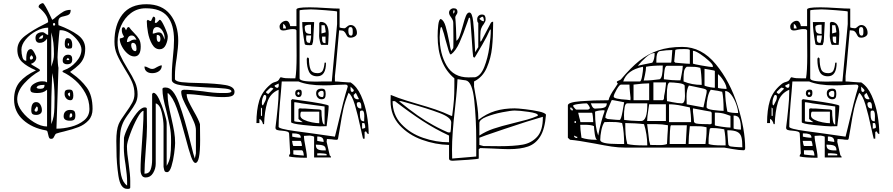

<svg xmlns="http://www.w3.org/2000/svg" viewBox="-20 -1014 5714 1228"><path d="M91 -696Q91 -747 140 -784.5Q189 -822 258 -856Q264 -859 276 -865Q288 -871 288 -873Q288 -917 228 -967Q227 -968 227 -970Q227 -981 237.5 -987.5Q248 -994 254 -994Q259 -994 272.5 -970Q286 -946 298 -920.5Q310 -895 314 -887Q324 -892 341 -908Q367 -929 386 -940Q405 -951 432 -951Q432 -930 422.5 -922.5Q413 -915 393 -911Q373 -908 363 -900.5Q353 -893 353 -870L354 -853Q430 -825 477.5 -790.5Q525 -756 525 -703Q525 -668 515 -644Q505 -620 485.5 -600.5Q466 -581 428 -554Q431 -551 445 -541Q498 -504 535 -454Q572 -404 572 -317Q572 -272 546 -244Q520 -216 483 -201.5Q446 -187 389 -173Q358 -166 341 -160Q334 -158 328 -144Q324 -135 320 -130.5Q316 -126 308 -126Q298 -126 294.5 -132.5Q291 -139 288 -154Q286 -166 283.5 -172.5Q281 -179 274 -180Q186 -195 128 -247Q70 -299 70 -378Q70 -447 106 -489.5Q142 -532 210 -564Q152 -589 121.5 -617.5Q91 -646 91 -696ZM319 -858Q319 -850 326 -850Q329 -850 331 -852.5Q333 -855 333 -858Q333 -861 331 -864Q329 -867 326 -867Q319 -867 319 -858ZM90 -378Q90 -341 121 -300.5Q152 -260 197 -232.5Q242 -205 281 -205V-440Q267 -428 252 -423.5Q237 -419 217 -419Q198 -419 186 -423Q174 -427 174 -443Q174 -465 199.5 -479.5Q225 -494 248 -494Q260 -494 266 -493Q272 -492 281 -487V-767Q263 -740 234 -740Q207 -740 207 -772Q207 -790 219.5 -799Q232 -808 251 -808Q261 -808 270.5 -799.5Q280 -791 288 -791V-837Q252 -837 211.5 -815.5Q171 -794 144 -761Q117 -728 117 -697Q117 -670 123.5 -647.5Q130 -625 148 -625V-637Q148 -700 178 -700Q187 -700 199.5 -677.5Q212 -655 212 -645Q212 -631 201.5 -620Q191 -609 178 -606Q179 -601 209 -585L232 -571Q235 -568 235 -564Q235 -561 234 -560Q181 -531 135.5 -481Q90 -431 90 -378ZM552 -317Q552 -371 526 -418.5Q500 -466 461.5 -500Q423 -534 382 -553Q380 -555 380 -558Q380 -562 391 -566Q431 -579 466 -617.5Q501 -656 501 -697Q501 -721 480 -750.5Q459 -780 428 -800.5Q397 -821 368 -821Q363 -821 361 -820Q357 -786 352.5 -725Q348 -664 348 -647Q348 -633 350 -610Q352 -587 354 -580L341 -191Q386 -191 434.5 -203.5Q483 -216 517.5 -244Q552 -272 552 -317ZM325 -669Q325 -709 321.5 -739.5Q318 -770 308 -807V-587Q318 -617 321.5 -632Q325 -647 325 -669ZM228 -767Q231 -766 238 -766Q249 -766 252.5 -771Q256 -776 256 -789Q242 -789 228 -767ZM411 -770Q442 -770 442 -726Q442 -711 438.5 -707Q435 -703 420 -703Q406 -703 400 -710Q394 -717 394 -732Q394 -770 411 -770ZM414 -723H421V-737H414ZM415 -664Q430 -664 436 -656.5Q442 -649 442 -634Q442 -617 434 -610Q426 -603 408 -603Q396 -603 388.5 -609Q381 -615 381 -627Q381 -644 390.5 -654Q400 -664 415 -664ZM178 -632Q181 -633 186 -636Q191 -639 191 -642V-646Q190 -651 186.5 -655.5Q183 -660 181 -660Q179 -660 176 -655.5Q173 -651 171 -646V-642Q171 -639 173.5 -635.5Q176 -632 178 -632ZM406 -630H423Q423 -639 414 -643Q406 -638 406 -630ZM307 -277 308 -220Q319 -247 323 -270Q327 -293 328 -326L329 -389Q329 -477 314 -547Q307 -380 307 -277ZM238 -446Q252 -446 258.5 -451.5Q265 -457 265 -471H258Q218 -471 214 -453Q219 -448 225.5 -447Q232 -446 238 -446ZM420 -441H425Q440 -441 444.5 -431Q449 -421 449 -403Q449 -373 431 -373Q414 -373 403.5 -385Q393 -397 393 -413Q393 -431 400 -436Q407 -441 420 -441ZM428 -397V-422Q424 -422 419 -419Q414 -416 414 -413Q414 -409 418.5 -403Q423 -397 428 -397ZM211 -361Q229 -361 238.5 -344.5Q248 -328 248 -309Q248 -294 237.5 -286.5Q227 -279 212 -279Q194 -279 187 -285.5Q180 -292 180 -309Q180 -361 211 -361ZM211 -300Q222 -300 222 -316V-320Q222 -332 214 -333Q213 -330 207 -321.5Q201 -313 201 -310Q201 -300 211 -300ZM428 -311Q448 -311 455 -303.5Q462 -296 462 -275Q462 -256 454.5 -249Q447 -242 427 -242Q387 -242 387 -270Q387 -290 398 -300.5Q409 -311 428 -311ZM425 -268V-262Q442 -262 442 -277Q442 -282 440.5 -285Q439 -288 434 -290Q425 -288 425 -268Z M724 -112Q724 -184 739 -220Q750 -246 783 -291Q812 -331 826 -357.5Q840 -384 840 -413Q840 -454 824.5 -489.5Q809 -525 777 -575Q744 -629 728 -666Q712 -703 712 -747Q712 -856 763 -921.5Q814 -987 916 -987Q1016 -987 1068 -922Q1120 -857 1120 -753Q1120 -715 1110 -643Q1099 -577 1099 -533V-507Q1104 -493 1142.5 -488.5Q1181 -484 1254 -483Q1364 -480 1422 -470Q1480 -460 1480 -427Q1480 -406 1461.5 -399.5Q1443 -393 1414 -393H1402Q1370 -393 1333.5 -397Q1297 -401 1289 -402Q1213 -412 1174 -412Q1174 -392 1185 -368Q1196 -344 1219 -303Q1251 -248 1259 -220L1260 -118Q1260 28 1230 28Q1216 28 1202 -12Q1188 -52 1166 -136Q1135 -254 1110.5 -323Q1086 -392 1053 -420Q1052 -418 1052 -413Q1052 -379 1058 -345Q1064 -311 1076 -260Q1088 -207 1094 -171.5Q1100 -136 1100 -99Q1100 -79 1094 -33Q1088 13 1076.5 50Q1065 87 1049 87Q1036 87 1032.5 79.5Q1029 72 1026 53V-207Q1026 -245 1014.5 -295Q1003 -345 976 -353V33Q976 65 959 93Q942 121 912 121Q894 121 886.5 107Q879 93 879 74Q879 10 889 -116Q890 -132 894 -192.5Q898 -253 898 -305Q883 -305 858 -259Q833 -213 812.5 -157Q792 -101 792 -78Q792 -35 803 33Q813 105 813 143V185Q813 194 799 194H793Q750 194 737.5 111.5Q725 29 725 -53V-57ZM745 2Q745 62 755 107.5Q765 153 793 173V147Q793 110 783 40Q772 -26 772 -70L773 -133Q778 -159 801.5 -206.5Q825 -254 854 -290.5Q883 -327 906 -327Q918 -327 919 -320L920 -203Q920 -153 912 -53Q904 47 904 97Q934 97 943.5 70.5Q953 44 953 7V-413Q953 -414 959 -420H963Q978 -420 997 -381Q1016 -342 1031 -293.5Q1046 -245 1046 -227V47Q1064 17 1069 -16Q1074 -49 1074 -100V-123Q1074 -165 1066.5 -203.5Q1059 -242 1044 -305Q1031 -353 1025 -384.5Q1019 -416 1019 -444Q1019 -454 1034 -454H1041Q1088 -454 1125 -353.5Q1162 -253 1200 -96Q1220 -14 1226 0L1233 -33V-181Q1233 -204 1221 -233Q1209 -262 1185 -308Q1161 -353 1150 -379.5Q1139 -406 1139 -427Q1139 -440 1159 -440Q1198 -440 1278 -430Q1349 -419 1396 -419H1419Q1460 -419 1460 -430Q1460 -443 1421 -447.5Q1382 -452 1302 -455Q1195 -460 1139 -468.5Q1083 -477 1079 -500V-540Q1079 -570 1082 -604Q1085 -638 1086 -649Q1093 -712 1093 -758Q1093 -858 1050.5 -909.5Q1008 -961 912 -961Q858 -961 817 -930Q776 -899 754 -848.5Q732 -798 732 -743Q732 -700 748 -663.5Q764 -627 796 -575Q828 -524 844 -488Q860 -452 860 -410Q860 -379 847 -354Q834 -329 808 -294Q777 -253 766 -227Q753 -197 749.5 -165Q746 -133 746 -89V-64ZM926 -887 939 -880H946L959 -907H962Q973 -907 973 -892Q973 -886 971.5 -878.5Q970 -871 970 -869L978 -867Q980 -867 989 -875.5Q998 -884 999 -887H1003Q1012 -887 1032.5 -842Q1053 -797 1053 -781Q1053 -753 1040 -726Q1027 -699 1001 -699Q971 -699 952.5 -731.5Q934 -764 926.5 -805.5Q919 -847 919 -877V-880Q920 -883 922.5 -885Q925 -887 926 -887ZM773 -780Q765 -793 762 -802Q759 -811 759 -823Q759 -840 769 -840Q775 -840 778.5 -834.5Q782 -829 786 -820Q790 -830 793.5 -835.5Q797 -841 803 -841Q806 -841 806 -840Q818 -823 837 -804Q859 -782 869.5 -764Q880 -746 880 -716Q880 -653 839 -653Q817 -653 795.5 -671.5Q774 -690 760 -716.5Q746 -743 746 -764V-767Q749 -769 759.5 -771Q770 -773 773 -780ZM1033 -760V-773Q1033 -795 1018.5 -818Q1004 -841 984 -841Q957 -841 957 -799Q964 -799 975 -803Q986 -807 994 -807Q1010 -807 1017.5 -795.5Q1025 -784 1033 -760ZM982 -775Q982 -746 996 -746Q1006 -746 1006 -767Q1006 -791 983 -791ZM792 -745Q801 -745 807 -748Q813 -751 814 -752Q827 -761 842 -761L853 -760Q852 -762 847 -770.5Q842 -779 836 -783Q830 -787 822 -787Q807 -787 799.5 -774Q792 -761 792 -745ZM846 -687Q853 -687 853 -702Q853 -740 829 -740Q819 -740 819 -724Q819 -711 826.5 -699Q834 -687 846 -687ZM928 -581Q942 -573 952 -573Q961 -573 969 -576.5Q977 -580 984 -585Q987 -586 996 -591Q1005 -596 1015 -596Q1015 -572 997 -559Q979 -546 953 -546Q931 -546 917.5 -557Q904 -568 904 -589Q914 -589 928 -581Z M1836 -33 1829 -160Q1828 -169 1817 -172.5Q1806 -176 1785 -178Q1764 -179 1753 -182.5Q1742 -186 1742 -196V-200Q1746 -237 1749 -258Q1750 -270 1756 -325.5Q1762 -381 1762 -430V-440Q1707 -417 1689.5 -359.5Q1672 -302 1669 -220H1662Q1661 -228 1654.5 -239.5Q1648 -251 1639 -253V-227H1620Q1620 -311 1638 -370Q1656 -429 1709 -473Q1723 -486 1741 -490Q1751 -493 1757 -497Q1763 -501 1769 -513Q1771 -518 1776 -520Q1794 -515 1807 -514Q1820 -513 1842 -513H1869Q1877 -558 1877 -657L1876 -820L1869 -827L1850 -828Q1839 -828 1821 -824Q1804 -819 1791 -819Q1768 -819 1768 -844Q1768 -858 1781.5 -869.5Q1795 -881 1810 -881Q1821 -881 1828 -870Q1835 -859 1836 -847H1876V-953Q1876 -967 1955 -967H1967Q1999 -967 2061 -963Q2121 -959 2152 -959V-840Q2152 -837 2164.5 -835Q2177 -833 2183 -833Q2188 -833 2199.5 -843.5Q2211 -854 2223 -854Q2241 -854 2252 -839Q2263 -824 2263 -803Q2263 -789 2250 -781Q2237 -773 2222 -773Q2210 -773 2204.5 -778Q2199 -783 2194 -794Q2188 -807 2180 -813.5Q2172 -820 2152 -820H2149Q2141 -736 2136 -674Q2133 -640 2129.5 -599.5Q2126 -559 2122 -527V-493Q2138 -493 2166 -490L2209 -487H2222Q2263 -461 2289 -403Q2315 -345 2326.5 -279Q2338 -213 2338 -157Q2330 -157 2326 -165.5Q2322 -174 2320 -174L2316 -172L2312 -170V-127H2302Q2298 -141 2295 -156.5Q2292 -172 2288 -188Q2268 -282 2249.5 -344Q2231 -406 2209 -420Q2187 -366 2176.5 -319.5Q2166 -273 2154 -196L2142 -127Q2140 -121 2136 -120H2133Q2117 -120 2102 -123Q2082 -125 2071 -125L2069 -107L2089 -20Q2097 -15 2097 -7H1989V-140Q1986 -142 1978 -144Q1970 -146 1962 -147L1924 -145Q1924 -122 1934 -74Q1935 -68 1939 -46Q1943 -24 1943 -5Q1865 -5 1829 -13V-20Q1830 -23 1832.5 -27Q1835 -31 1836 -33ZM1896 -947V-513Q1896 -492 1996 -492Q2018 -492 2027.5 -492.5Q2037 -493 2039 -493H2102L2136 -860V-940Q2136 -943 2062.5 -948.5Q1989 -954 1968 -954Q1952 -954 1924 -952Q1896 -950 1896 -947ZM2032 -874Q2082 -874 2082 -796Q2082 -780 2080 -752L2078 -727H2036Q2031 -727 2026 -749.5Q2021 -772 2021 -784L2022 -817V-867Q2026 -874 2032 -874ZM1913 -873H1989V-867L1987 -831Q1983 -747 1982 -747L1976 -727Q1974 -726 1969 -725.5Q1964 -725 1960 -725Q1943 -725 1936 -727Q1929 -729 1929 -733Q1913 -819 1913 -873ZM1809 -832Q1809 -851 1791 -862V-832ZM1969 -797V-856H1965Q1929 -856 1929 -841Q1929 -817 1936.5 -807Q1944 -797 1969 -797ZM2036 -800 2062 -807Q2063 -807 2063 -812Q2062 -821 2060 -834Q2058 -847 2056 -853H2036ZM2226 -786Q2236 -786 2236 -806V-817Q2236 -841 2223 -841Q2214 -841 2211 -835.5Q2208 -830 2208 -820V-816Q2208 -786 2226 -786ZM1938 -767Q1938 -740 1956 -740H1962Q1970 -764 1970 -787H1939ZM2040 -767Q2040 -752 2044 -745Q2048 -738 2062 -738V-780H2040ZM1942 -634Q1942 -644 1949 -647L1956 -640Q1956 -595 1966 -570.5Q1976 -546 2011 -546Q2036 -546 2044.5 -563.5Q2053 -581 2056 -613H2065Q2065 -526 2009 -526Q1970 -526 1956 -556Q1942 -586 1942 -631ZM1982 -160 2122 -140 2137 -200Q2180 -386 2202 -453Q2204 -457 2204 -460Q2204 -473 2189 -473Q2171 -473 2127 -471Q2091 -468 2052 -468Q1948 -468 1889 -493H1782L1777 -428Q1762 -272 1762 -203Q1762 -190 1868 -175.5Q1974 -161 1982 -160ZM1752 -452Q1763 -452 1763 -470Q1763 -477 1762 -480L1736 -467Q1736 -457 1752 -452ZM2222 -446Q2222 -426 2232 -426Q2237 -426 2240 -429.5Q2243 -433 2243 -437Q2243 -439 2235.5 -447Q2228 -455 2222 -460V-450ZM1696 -413 1729 -447Q1724 -452 1712 -454Q1709 -454 1682 -427V-423Q1682 -420 1687.5 -417Q1693 -414 1696 -413ZM2037 -447Q2053 -447 2058 -439Q2063 -431 2063 -413Q2063 -396 2057.5 -387.5Q2052 -379 2036 -379Q2021 -379 2011.5 -390Q2002 -401 2002 -417Q2002 -447 2037 -447ZM1892 -441Q1903 -441 1906.5 -436.5Q1910 -432 1910 -419Q1910 -393 1889 -393Q1880 -393 1874 -400Q1868 -407 1868 -417Q1868 -441 1892 -441ZM2042 -393Q2050 -393 2050 -414V-418Q2050 -426 2047.5 -429.5Q2045 -433 2036 -433Q2030 -433 2022.5 -427.5Q2015 -422 2015 -417Q2015 -405 2022.5 -399Q2030 -393 2042 -393ZM1889 -407Q1893 -408 1896 -413V-420Q1893 -424 1889 -427Q1885 -424 1882 -420V-413Q1885 -408 1889 -407ZM2266 -379Q2273 -379 2276 -380L2256 -420Q2255 -420 2249.5 -414Q2244 -408 2242 -407V-404Q2242 -393 2249 -386Q2256 -379 2266 -379ZM1662 -340Q1673 -360 1678 -371Q1683 -382 1683 -394Q1683 -401 1680 -404Q1677 -407 1669 -407Q1655 -384 1655 -359V-353Q1655 -341 1662 -340ZM1849 -380 1889 -374Q2082 -348 2082 -337V-333Q2082 -320 2077.5 -276Q2073 -232 2069 -207L2026 -206Q1999 -206 1920.5 -214.5Q1842 -223 1842 -233V-373ZM2291 -320V-330Q2291 -361 2276 -361Q2262 -361 2262 -350Q2262 -335 2269 -327.5Q2276 -320 2291 -320ZM2056 -217V-333L1909 -353Q1908 -354 1892 -356.5Q1876 -359 1869 -360H1862V-240Q1862 -237 1880 -235Q1898 -233 1906 -233H1916Q1910 -237 1900 -244Q1890 -251 1889 -253V-313Q1889 -321 1901 -321Q1905 -321 1907 -320.5Q1909 -320 1910 -320H1929L1985 -316Q2029 -314 2029 -313L2036 -307Q2036 -273 2040.5 -245Q2045 -217 2056 -217ZM1649 -273H1656V-320L1649 -327ZM2282 -280Q2282 -261 2287 -249.5Q2292 -238 2309 -238L2310 -271Q2310 -307 2296 -307Q2287 -307 2284.5 -304Q2282 -301 2282 -294V-288ZM2022 -226V-300H1909Q1905 -300 1903 -294.5Q1901 -289 1901 -275Q1901 -259 1923.5 -248Q1946 -237 1975 -231.5Q2004 -226 2022 -226ZM2296 -191Q2300 -191 2308 -193Q2316 -195 2316 -200Q2316 -208 2313.5 -217.5Q2311 -227 2309 -227H2296ZM1902 -133H1904Q1904 -151 1890 -156Q1876 -161 1853 -161H1849V-140Q1850 -139 1869.5 -136Q1889 -133 1902 -133ZM2050 -106Q2050 -126 2040 -133.5Q2030 -141 2009 -141V-113Q2011 -112 2027 -109.5Q2043 -107 2050 -106ZM1849 -107Q1850 -99 1852 -91Q1854 -83 1856 -80H1911Q1911 -90 1908 -101.5Q1905 -113 1902 -113H1848Q1848 -109 1849 -107ZM2049 -52H2064Q2064 -77 2047.5 -83Q2031 -89 2000 -89Q2000 -66 2013 -59Q2026 -52 2049 -52ZM1856 -27Q1856 -25 1884 -22.5Q1912 -20 1923 -19Q1923 -29 1919.5 -41Q1916 -53 1909 -53H1856ZM2069 -20V-27Q2069 -30 2052 -32Q2035 -34 2026 -34L2009 -33V-20Z M2478 -367 2479 -407Q2529 -386 2583.5 -369.5Q2638 -353 2648 -350Q2715 -331 2765 -314Q2815 -297 2866 -273H2872Q2881 -342 2883.5 -378Q2886 -414 2886 -467V-513Q2779 -602 2779 -783Q2779 -819 2783 -854Q2787 -889 2799 -893Q2819 -884 2830 -846Q2841 -808 2854 -742Q2861 -698 2866 -687L2879 -707Q2880 -708 2880 -770L2879 -867Q2879 -877 2875.5 -885Q2872 -893 2864 -905Q2859 -911 2855.5 -918.5Q2852 -926 2852 -933Q2852 -945 2861 -953Q2870 -961 2882 -961Q2906 -961 2906 -937Q2906 -929 2899 -919.5Q2892 -910 2892 -904V-900Q2894 -885 2896.5 -833.5Q2899 -782 2899 -753Q2912 -762 2920 -784Q2928 -806 2940 -849Q2951 -891 2960 -912.5Q2969 -934 2982 -934Q3000 -934 3006.5 -875Q3013 -816 3017 -725Q3018 -713 3018 -701Q3018 -689 3019 -680L3039 -713V-867Q3034 -872 3033 -878.5Q3032 -885 3032 -891Q3032 -904 3040.5 -912.5Q3049 -921 3062 -921Q3076 -921 3081 -913Q3086 -905 3086 -891Q3086 -882 3083 -876Q3080 -870 3074 -860Q3064 -848 3058 -832.5Q3052 -817 3052 -787V-747L3059 -753L3119 -867Q3124 -875 3134 -875V-859Q3134 -777 3127 -709.5Q3120 -642 3093.5 -581Q3067 -520 3012 -493V-460Q3012 -456 3019 -419Q3039 -312 3039 -262V-247Q3091 -287 3147 -304Q3203 -321 3272 -321Q3290 -321 3338.5 -315.5Q3387 -310 3427.5 -301Q3468 -292 3472 -280Q3465 -189 3435.5 -141.5Q3406 -94 3357.5 -77Q3309 -60 3234 -60Q3204 -60 3132 -64L3052 -67L3042 -60V0Q3042 3 2974.5 8Q2907 13 2877 14H2874Q2852 14 2852 0V-87Q2765 -89 2679 -120Q2593 -151 2535.5 -213.5Q2478 -276 2478 -367ZM2879 -927Q2888 -930 2888 -947H2879ZM3075 -878Q3075 -889 3072.5 -898Q3070 -907 3066 -907Q3062 -907 3055 -902Q3048 -897 3046 -893Q3054 -886 3060.5 -882Q3067 -878 3075 -878ZM2976 -519 3019 -520Q3055 -529 3077.5 -586Q3100 -643 3109.5 -711Q3119 -779 3119 -823V-827L3112 -820Q3096 -782 3064.5 -728Q3033 -674 3027 -664L3016 -646Q3008 -646 3006 -653Q3003 -670 2998 -755Q2995 -806 2991 -853Q2987 -900 2986 -900H2979L2969 -871Q2943 -795 2919 -742Q2895 -689 2866 -667Q2865 -666 2862 -666Q2857 -666 2849.5 -689.5Q2842 -713 2829 -761Q2818 -806 2812 -820Q2807 -841 2802 -841Q2797 -841 2794.5 -816.5Q2792 -792 2792 -777Q2792 -671 2836.5 -595Q2881 -519 2976 -519ZM2890 -320Q2871 -155 2871 -57L2872 0L3026 -13V-107V-114Q3026 -248 3013.5 -370Q3001 -492 2959 -500Q2951 -501 2937 -503Q2923 -505 2912 -507H2906Q2904 -456 2898 -397Q2892 -338 2890 -320ZM2852 -104V-147Q2762 -189 2682 -241Q2602 -293 2506 -367H2491Q2491 -280 2547 -220.5Q2603 -161 2686 -132.5Q2769 -104 2852 -104ZM2752 -213Q2777 -199 2810.5 -183Q2844 -167 2846 -167H2859Q2862 -167 2864 -191.5Q2866 -216 2866 -231Q2866 -263 2790.5 -291.5Q2715 -320 2593 -354Q2601 -352 2546 -367H2532Q2658 -263 2752 -213ZM3046 -227V-147Q3087 -174 3135.5 -190.5Q3184 -207 3262 -226Q3316 -239 3351.5 -249Q3387 -259 3419 -273Q3420 -274 3420 -277Q3420 -290 3361 -298.5Q3302 -307 3272 -307Q3249 -307 3192.5 -296Q3136 -285 3091 -267Q3046 -249 3046 -227ZM3072 -80 3174 -79Q3268 -79 3323.5 -89Q3379 -99 3415.5 -139Q3452 -179 3452 -263V-267Q3366 -243 3206 -189Q3046 -135 3046 -133V-87Z M3783 -96Q3676 -116 3626 -120L3612 -133V-340Q3612 -360 3692.5 -366.5Q3773 -373 3872 -373Q3878 -402 3913 -451L3932 -480Q3929 -481 3927 -484Q3925 -487 3925 -490Q3925 -494 3937 -498.5Q3949 -503 3952 -507Q4014 -581 4069 -625Q4124 -669 4190 -691.5Q4256 -714 4344 -714Q4467 -714 4558 -603.5Q4649 -493 4697.5 -339.5Q4746 -186 4746 -68Q4746 -53 4736 -53Q4709 -53 4663.5 -61Q4618 -69 4612 -70H3979Q3936 -70 3892.5 -76.5Q3849 -83 3783 -96ZM4299 -613H4300Q4310 -613 4334 -610Q4378 -606 4392 -606V-693Q4392 -700 4363 -700H4347Q4299 -700 4299 -693L4292 -620ZM4178 -632V-613H4272Q4275 -613 4280 -694Q4243 -694 4199 -687Q4186 -682 4182 -667Q4178 -652 4178 -632ZM4539 -585V-593Q4539 -602 4513.5 -625.5Q4488 -649 4457.5 -669Q4427 -689 4412 -689V-607Q4412 -605 4467.5 -595Q4523 -585 4539 -585ZM4059 -593Q4081 -599 4152 -613Q4167 -633 4167 -675Q4143 -675 4113.5 -649.5Q4084 -624 4059 -593ZM4097 -498V-497L4098 -499Q4145 -499 4199 -507Q4219 -516 4219 -595Q4152 -595 4112 -587Q4112 -567 4105 -534.5Q4098 -502 4097 -498ZM4316 -500H4332Q4336 -524 4339 -536Q4347 -574 4347 -593H4246Q4234 -593 4230 -563Q4226 -533 4226 -513V-507Q4281 -500 4316 -500ZM3966 -493H4072Q4081 -493 4087 -528.5Q4093 -564 4093 -577Q4093 -584 4092 -587Q3989 -566 3966 -493ZM4468 -471Q4468 -499 4465 -535.5Q4462 -572 4459 -580Q4440 -585 4428.5 -586Q4417 -587 4396 -587H4372Q4359 -577 4355.5 -559Q4352 -541 4352 -517V-493Q4405 -471 4468 -471ZM4486 -574V-467Q4486 -465 4505 -460Q4524 -455 4546 -453H4552V-560Q4552 -563 4520.5 -568Q4489 -573 4486 -574ZM4627 -445Q4627 -466 4609 -495.5Q4591 -525 4572 -540V-453Q4572 -450 4595 -447.5Q4618 -445 4627 -445ZM4159 -373H4219L4226 -380Q4226 -397 4233 -428Q4240 -475 4240 -487H4159ZM4278 -361Q4318 -353 4340 -353Q4361 -353 4361 -400Q4361 -423 4360 -434L4359 -467Q4355 -478 4321 -482.5Q4287 -487 4264 -487Q4245 -487 4245 -402V-390L4246 -367Q4256 -366 4264 -364Q4272 -362 4278 -361ZM4132 -373V-481Q4096 -481 4032 -473V-373ZM3990 -376Q4011 -374 4012 -373L4013 -387Q4012 -396 4009 -425.5Q4006 -455 4006 -473H3952Q3942 -473 3923.5 -440.5Q3905 -408 3905 -396Q3905 -381 3990 -376ZM4479 -327 4499 -420 4500 -434Q4500 -442 4478.5 -447.5Q4457 -453 4416 -461L4386 -467Q4371 -443 4371 -395L4372 -352V-347ZM4608 -305Q4608 -391 4599 -427Q4579 -433 4526 -440Q4513 -423 4506 -390Q4499 -357 4499 -329Q4499 -316 4540.5 -310.5Q4582 -305 4608 -305ZM4701 -291Q4701 -312 4689 -346.5Q4677 -381 4658 -406.5Q4639 -432 4618 -432Q4618 -370 4632 -300Q4656 -291 4701 -291ZM3866 -253Q3869 -253 3897 -250Q3925 -247 3939 -247H3943Q3952 -247 3961.5 -300Q3971 -353 3972 -360L3920 -370L3898 -374Q3894 -374 3892 -373Q3891 -371 3871.5 -325.5Q3852 -280 3852 -263V-260ZM3666 -313H3739Q3743 -313 3748 -316.5Q3753 -320 3753 -323Q3753 -327 3745 -340Q3737 -353 3730 -353Q3710 -353 3677.5 -348.5Q3645 -344 3645 -337Q3647 -332 3655 -322.5Q3663 -313 3666 -313ZM3787 -319Q3790 -319 3792 -320H3797Q3827 -320 3844 -326Q3861 -332 3861 -353H3759Q3760 -351 3763.5 -341.5Q3767 -332 3773 -325.5Q3779 -319 3787 -319ZM4066 -240H4081Q4120 -240 4120 -348V-353H3992Q3979 -353 3975 -327Q3971 -301 3971 -277L3972 -247Q3982 -245 4014.5 -242.5Q4047 -240 4066 -240ZM4127 -313Q4119 -263 4119 -240H4239V-347H4132Q4131 -338 4127 -313ZM4400 -233Q4400 -281 4392 -327Q4383 -329 4339 -338Q4295 -347 4259 -347V-233ZM3627 -320Q3627 -313 3632 -313H3634Q3634 -307 3639 -307Q3644 -307 3644 -313Q3644 -320 3639 -320L3637 -319V-320Q3637 -322 3635.5 -324.5Q3634 -327 3632 -327Q3627 -327 3627 -320ZM4419 -233 4426 -227Q4433 -220 4507 -220L4518 -219Q4532 -219 4532 -227V-293L4526 -300L4481 -308Q4416 -321 4412 -321V-300Q4415 -281 4416.5 -261Q4418 -241 4419 -233ZM3806 -147Q3813 -188 3825.5 -234Q3838 -280 3846 -300V-309Q3807 -309 3786 -300V-293Q3786 -201 3806 -147ZM4652 -198V-273Q4651 -273 4622 -283.5Q4593 -294 4552 -294V-213Q4552 -210 4593 -204Q4634 -198 4652 -198ZM3685 -263Q3692 -240 3692 -233H3774Q3774 -251 3771.5 -272Q3769 -293 3766 -293H3678Q3678 -293 3685 -263ZM4719 -185V-189Q4719 -229 4710.5 -252Q4702 -275 4672 -275V-193Q4672 -190 4689 -187.5Q4706 -185 4719 -185ZM3654 -233Q3654 -227 3659 -227Q3664 -227 3664 -233Q3664 -240 3659 -240Q3654 -240 3654 -233ZM3933 -93H3949H3972Q3972 -123 3969 -162.5Q3966 -202 3959 -227Q3937 -232 3921.5 -233Q3906 -234 3879 -234L3846 -233Q3833 -215 3826 -180Q3819 -145 3819 -119Q3819 -93 3933 -93ZM4103 -84H4120Q4120 -117 4114.5 -153.5Q4109 -190 4099 -220Q4076 -223 4040 -225Q4004 -227 3979 -227Q3979 -186 3981.5 -154.5Q3984 -123 3992 -93Q4027 -84 4103 -84ZM4126 -164Q4127 -153 4132 -113L4139 -87L4199 -86Q4229 -86 4246 -93L4249 -150Q4252 -186 4252 -207V-213Q4215 -220 4176 -220H4156H4119Q4121 -208 4122.5 -192.5Q4124 -177 4126 -164ZM3789 -120H3799Q3789 -123 3784 -157Q3779 -191 3779 -207Q3764 -216 3717 -216H3691Q3691 -189 3699 -133Q3739 -120 3789 -120ZM4272 -213Q4267 -213 4265 -175.5Q4263 -138 4263 -93H4366L4373 -213ZM4384 -93H4492Q4495 -119 4497 -138.5Q4499 -158 4499 -180V-200Q4477 -205 4463 -206Q4449 -207 4422 -207H4392Q4384 -135 4384 -93ZM4600 -84H4621Q4621 -142 4612 -187Q4606 -188 4585 -191.5Q4564 -195 4533 -195Q4519 -195 4519 -187Q4516 -165 4514 -148.5Q4512 -132 4512 -113V-93Q4535 -84 4600 -84ZM4634 -143Q4638 -87 4639 -87L4646 -80Q4648 -77 4678.5 -74.5Q4709 -72 4728 -72Q4728 -116 4721.5 -138.5Q4715 -161 4694.5 -171Q4674 -181 4632 -181V-173ZM3672 -131V-139Q3668 -139 3666 -140L3652 -147V-143Q3652 -137 3658.5 -134Q3665 -131 3672 -131Z M5102 -33 5095 -160Q5094 -169 5083 -172.5Q5072 -176 5051 -178Q5030 -179 5019 -182.5Q5008 -186 5008 -196V-200Q5012 -237 5015 -258Q5016 -270 5022 -325.5Q5028 -381 5028 -430V-440Q4973 -417 4955.5 -359.5Q4938 -302 4935 -220H4928Q4927 -228 4920.5 -239.5Q4914 -251 4905 -253V-227H4886Q4886 -311 4904 -370Q4922 -429 4975 -473Q4989 -486 5007 -490Q5017 -493 5023 -497Q5029 -501 5035 -513Q5037 -518 5042 -520Q5060 -515 5073 -514Q5086 -513 5108 -513H5135Q5143 -558 5143 -657L5142 -820L5135 -827L5116 -828Q5105 -828 5087 -824Q5070 -819 5057 -819Q5034 -819 5034 -844Q5034 -858 5047.5 -869.5Q5061 -881 5076 -881Q5087 -881 5094 -870Q5101 -859 5102 -847H5142V-953Q5142 -967 5221 -967H5233Q5265 -967 5327 -963Q5387 -959 5418 -959V-840Q5418 -837 5430.5 -835Q5443 -833 5449 -833Q5454 -833 5465.5 -843.5Q5477 -854 5489 -854Q5507 -854 5518 -839Q5529 -824 5529 -803Q5529 -789 5516 -781Q5503 -773 5488 -773Q5476 -773 5470.5 -778Q5465 -783 5460 -794Q5454 -807 5446 -813.5Q5438 -820 5418 -820H5415Q5407 -736 5402 -674Q5399 -640 5395.5 -599.5Q5392 -559 5388 -527V-493Q5404 -493 5432 -490L5475 -487H5488Q5529 -461 5555 -403Q5581 -345 5592.5 -279Q5604 -213 5604 -157Q5596 -157 5592 -165.5Q5588 -174 5586 -174L5582 -172L5578 -170V-127H5568Q5564 -141 5561 -156.5Q5558 -172 5554 -188Q5534 -282 5515.5 -344Q5497 -406 5475 -420Q5453 -366 5442.5 -319.5Q5432 -273 5420 -196L5408 -127Q5406 -121 5402 -120H5399Q5383 -120 5368 -123Q5348 -125 5337 -125L5335 -107L5355 -20Q5363 -15 5363 -7H5255V-140Q5252 -142 5244 -144Q5236 -146 5228 -147L5190 -145Q5190 -122 5200 -74Q5201 -68 5205 -46Q5209 -24 5209 -5Q5131 -5 5095 -13V-20Q5096 -23 5098.5 -27Q5101 -31 5102 -33ZM5162 -947V-513Q5162 -492 5262 -492Q5284 -492 5293.5 -492.5Q5303 -493 5305 -493H5368L5402 -860V-940Q5402 -943 5328.5 -948.5Q5255 -954 5234 -954Q5218 -954 5190 -952Q5162 -950 5162 -947ZM5298 -874Q5348 -874 5348 -796Q5348 -780 5346 -752L5344 -727H5302Q5297 -727 5292 -749.5Q5287 -772 5287 -784L5288 -817V-867Q5292 -874 5298 -874ZM5179 -873H5255V-867L5253 -831Q5249 -747 5248 -747L5242 -727Q5240 -726 5235 -725.5Q5230 -725 5226 -725Q5209 -725 5202 -727Q5195 -729 5195 -733Q5179 -819 5179 -873ZM5075 -832Q5075 -851 5057 -862V-832ZM5235 -797V-856H5231Q5195 -856 5195 -841Q5195 -817 5202.5 -807Q5210 -797 5235 -797ZM5302 -800 5328 -807Q5329 -807 5329 -812Q5328 -821 5326 -834Q5324 -847 5322 -853H5302ZM5492 -786Q5502 -786 5502 -806V-817Q5502 -841 5489 -841Q5480 -841 5477 -835.5Q5474 -830 5474 -820V-816Q5474 -786 5492 -786ZM5204 -767Q5204 -740 5222 -740H5228Q5236 -764 5236 -787H5205ZM5306 -767Q5306 -752 5310 -745Q5314 -738 5328 -738V-780H5306ZM5208 -634Q5208 -644 5215 -647L5222 -640Q5222 -595 5232 -570.5Q5242 -546 5277 -546Q5302 -546 5310.5 -563.5Q5319 -581 5322 -613H5331Q5331 -526 5275 -526Q5236 -526 5222 -556Q5208 -586 5208 -631ZM5248 -160 5388 -140 5403 -200Q5446 -386 5468 -453Q5470 -457 5470 -460Q5470 -473 5455 -473Q5437 -473 5393 -471Q5357 -468 5318 -468Q5214 -468 5155 -493H5048L5043 -428Q5028 -272 5028 -203Q5028 -190 5134 -175.5Q5240 -161 5248 -160ZM5018 -452Q5029 -452 5029 -470Q5029 -477 5028 -480L5002 -467Q5002 -457 5018 -452ZM5488 -446Q5488 -426 5498 -426Q5503 -426 5506 -429.5Q5509 -433 5509 -437Q5509 -439 5501.5 -447Q5494 -455 5488 -460V-450ZM4962 -413 4995 -447Q4990 -452 4978 -454Q4975 -454 4948 -427V-423Q4948 -420 4953.5 -417Q4959 -414 4962 -413ZM5303 -447Q5319 -447 5324 -439Q5329 -431 5329 -413Q5329 -396 5323.5 -387.5Q5318 -379 5302 -379Q5287 -379 5277.5 -390Q5268 -401 5268 -417Q5268 -447 5303 -447ZM5158 -441Q5169 -441 5172.5 -436.5Q5176 -432 5176 -419Q5176 -393 5155 -393Q5146 -393 5140 -400Q5134 -407 5134 -417Q5134 -441 5158 -441ZM5308 -393Q5316 -393 5316 -414V-418Q5316 -426 5313.5 -429.5Q5311 -433 5302 -433Q5296 -433 5288.5 -427.5Q5281 -422 5281 -417Q5281 -405 5288.5 -399Q5296 -393 5308 -393ZM5155 -407Q5159 -408 5162 -413V-420Q5159 -424 5155 -427Q5151 -424 5148 -420V-413Q5151 -408 5155 -407ZM5532 -379Q5539 -379 5542 -380L5522 -420Q5521 -420 5515.5 -414Q5510 -408 5508 -407V-404Q5508 -393 5515 -386Q5522 -379 5532 -379ZM4928 -340Q4939 -360 4944 -371Q4949 -382 4949 -394Q4949 -401 4946 -404Q4943 -407 4935 -407Q4921 -384 4921 -359V-353Q4921 -341 4928 -340ZM5115 -380 5155 -374Q5348 -348 5348 -337V-333Q5348 -320 5343.5 -276Q5339 -232 5335 -207L5292 -206Q5265 -206 5186.5 -214.5Q5108 -223 5108 -233V-373ZM5557 -320V-330Q5557 -361 5542 -361Q5528 -361 5528 -350Q5528 -335 5535 -327.5Q5542 -320 5557 -320ZM5322 -217V-333L5175 -353Q5174 -354 5158 -356.5Q5142 -359 5135 -360H5128V-240Q5128 -237 5146 -235Q5164 -233 5172 -233H5182Q5176 -237 5166 -244Q5156 -251 5155 -253V-313Q5155 -321 5167 -321Q5171 -321 5173 -320.5Q5175 -320 5176 -320H5195L5251 -316Q5295 -314 5295 -313L5302 -307Q5302 -273 5306.5 -245Q5311 -217 5322 -217ZM4915 -273H4922V-320L4915 -327ZM5548 -280Q5548 -261 5553 -249.5Q5558 -238 5575 -238L5576 -271Q5576 -307 5562 -307Q5553 -307 5550.5 -304Q5548 -301 5548 -294V-288ZM5288 -226V-300H5175Q5171 -300 5169 -294.5Q5167 -289 5167 -275Q5167 -259 5189.5 -248Q5212 -237 5241 -231.5Q5270 -226 5288 -226ZM5562 -191Q5566 -191 5574 -193Q5582 -195 5582 -200Q5582 -208 5579.5 -217.5Q5577 -227 5575 -227H5562ZM5168 -133H5170Q5170 -151 5156 -156Q5142 -161 5119 -161H5115V-140Q5116 -139 5135.5 -136Q5155 -133 5168 -133ZM5316 -106Q5316 -126 5306 -133.5Q5296 -141 5275 -141V-113Q5277 -112 5293 -109.5Q5309 -107 5316 -106ZM5115 -107Q5116 -99 5118 -91Q5120 -83 5122 -80H5177Q5177 -90 5174 -101.5Q5171 -113 5168 -113H5114Q5114 -109 5115 -107ZM5315 -52H5330Q5330 -77 5313.5 -83Q5297 -89 5266 -89Q5266 -66 5279 -59Q5292 -52 5315 -52ZM5122 -27Q5122 -25 5150 -22.5Q5178 -20 5189 -19Q5189 -29 5185.5 -41Q5182 -53 5175 -53H5122ZM5335 -20V-27Q5335 -30 5318 -32Q5301 -34 5292 -34L5275 -33V-20Z"/></svg>

Font: Krikikrak Dingbats
Style: Regular
Weight: 400
Designer: Jenny du Carrois
Foundry: bBox Type GmbH
Version: Version 1.001